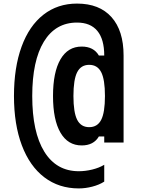

<svg xmlns="http://www.w3.org/2000/svg" viewBox="-20 -836 790 1072"><path d="M58 -300Q58 -459 100.5 -575.5Q143 -692 222.5 -754Q302 -816 410 -816Q535 -816 602.5 -740.5Q670 -665 670 -526V-40H562V-74H532Q503 -24 436 -24Q359 -24 317.5 -95.5Q276 -167 276 -300Q276 -433 317.5 -504.5Q359 -576 436 -576Q503 -576 532 -526H562Q562 -617 523.5 -663.5Q485 -710 410 -710Q290 -710 225 -603.5Q160 -497 160 -300Q160 -98 227.5 11Q295 120 420 120Q457 120 495.5 110.5Q534 101 562 84V178Q534 196 495.5 206Q457 216 420 216Q309 216 227.5 154Q146 92 102 -24.5Q58 -141 58 -300ZM566 -300Q566 -392 545 -433Q524 -474 478 -474Q432 -474 411 -433Q390 -392 390 -300Q390 -208 411 -167Q432 -126 478 -126Q524 -126 545 -167Q566 -208 566 -300Z"/></svg>

Font: Martian Mono VF sWd Rg
Style: Regular
Weight: 400
Width: 6
Monospace: yes
Designer: Roman Shamin
Foundry: Evil Martians
Version: Version 1.100